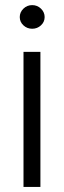

<svg xmlns="http://www.w3.org/2000/svg" viewBox="-20 -734 251 754"><path d="M72.3 -530.3H138.7V0H72.3ZM57.6 -667Q57.6 -686 72 -700Q86.4 -713.9 106.4 -713.9Q126.5 -713.9 140.9 -700Q155.3 -686 155.3 -667Q155.3 -647.9 140.9 -634.5Q126.5 -621.1 106.4 -621.1Q86.4 -621.1 72 -634.5Q57.6 -647.9 57.6 -667Z"/></svg>

Font: Pretendard Std Light
Style: Regular
Weight: 300
Designer: Base glyphs from Inter by Rasmus Andersson; Hangeul glyphs from Noto Sans CJK(Source Han Sans) by Jang Soo-young and Kan
Foundry: Kil Hyung-jin
Version: Version 1.309